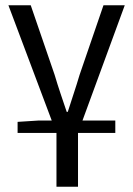

<svg xmlns="http://www.w3.org/2000/svg" viewBox="-20 -506 507 731"><path d="M195 205H277V0H419V-47H294L455 -486H374L283 -221C269 -173 252 -125 238 -80H234C219 -125 202 -173 188 -221L97 -486H12L177 -47H125L47 -42V0H195Z"/></svg>

Font: Giro Sans Regular
Style: Regular
Weight: 400
Designer: Paul D. Hunt
Foundry: Adobe Systems Incorporated
Version: Version 1.000;PS 1.0;hotconv 1.0.88;makeotf.lib2.5.647800